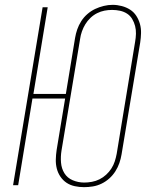

<svg xmlns="http://www.w3.org/2000/svg" viewBox="-20 -765 640 793"><path d="M327 8Q308 8 289 4Q270 0 255 -10Q240 -20 229.5 -35.5Q219 -51 214.5 -69Q210 -87 210.5 -106.5Q211 -126 214 -146L249 -358H114L55 0H34L156 -735H177L118 -377H252L290 -608Q293 -626 299 -643.5Q305 -661 315.5 -677.5Q326 -694 341 -707Q356 -720 373 -728Q390 -736 408.5 -740.5Q427 -745 445 -745Q445 -745 445 -745Q445 -745 445 -745Q464 -745 483 -740Q502 -735 517.5 -725Q533 -715 543 -699.5Q553 -684 558 -666Q563 -648 562.5 -628.5Q562 -609 559 -589L482 -127Q479 -109 473 -91.5Q467 -74 456.5 -57.5Q446 -41 431.5 -28Q417 -15 399.5 -6.5Q382 2 363.5 5Q345 8 327 8ZM328 -11Q343 -11 359.5 -14Q376 -17 391 -24.5Q406 -32 418.5 -43.5Q431 -55 440 -69Q449 -83 454 -98.5Q459 -114 462 -130L538 -592Q541 -609 541.5 -625.5Q542 -642 538 -657.5Q534 -673 526 -686.5Q518 -700 505 -708.5Q492 -717 476 -720.5Q460 -724 443 -724Q427 -724 411.5 -721Q396 -718 381 -710.5Q366 -703 353.5 -691Q341 -679 332.5 -665Q324 -651 318.5 -635.5Q313 -620 311 -605L234 -143Q230 -118 232 -93.5Q234 -69 246 -49.5Q258 -30 280.5 -20.5Q303 -11 328 -11Z"/></svg>

Font: Iosevka Curly ThExObl
Style: Regular
Weight: 100
Width: 7
Italic angle: -9°
Monospace: yes
Designer: Belleve Invis
Foundry: Belleve Invis
Version: Version 11.1.0; ttfautohint (v1.8.3)